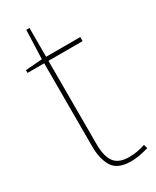

<svg xmlns="http://www.w3.org/2000/svg" viewBox="-177 -717 634 779"><g transform="rotate(-30 139.5 -327.5)"><path d="M195 10Q132 10 109.5 -26Q87 -62 87 -121V-511H9V-524L87 -530L92 -665H107V-530H267V-511H107V-121Q107 -63 127.5 -36Q148 -9 196 -9Q235 -9 272 -22L277 -4Q254 3 233 6.5Q212 10 195 10Z"/></g></svg>

Font: Georama SemiCondensed Thin
Style: Regular
Weight: 100
Width: 4
Designer: Jean-Baptiste Levee
Foundry: Production Type
Version: Version 1.000